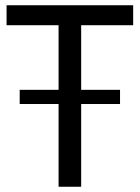

<svg xmlns="http://www.w3.org/2000/svg" viewBox="-20 -711 532 731"><path d="M5 -615V-691H487V-615H289V0H203V-615ZM437 -315H55V-369H437Z"/></svg>

Font: Average Sans
Style: Regular
Weight: 400
Designer: Eduardo Rodriguez Tunni
Foundry: Eduardo Rodriguez Tunni
Version: Version 1.001